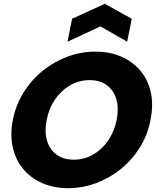

<svg xmlns="http://www.w3.org/2000/svg" viewBox="-20 -977 815 1004"><path d="M336 7Q262 7 202 -19Q142 -45 102 -92.5Q62 -140 47 -205.5Q32 -271 47 -350Q63 -429 104 -494.5Q145 -560 204 -607.5Q263 -655 333.5 -681Q404 -707 478 -707Q554 -707 614 -681Q674 -655 714 -607.5Q754 -560 768.5 -494.5Q783 -429 767 -350Q752 -271 711 -205.5Q670 -140 611 -92.5Q552 -45 481.5 -19Q411 7 336 7ZM366 -142Q421 -142 467.5 -169Q514 -196 546 -243Q578 -290 590 -350Q602 -411 588.5 -457.5Q575 -504 539.5 -531Q504 -558 449 -558Q393 -558 346.5 -531Q300 -504 268 -457.5Q236 -411 224 -350Q212 -290 225.5 -243Q239 -196 275 -169Q311 -142 366 -142ZM645 -759 505 -839 333 -759 357 -879 528 -957 669 -879Z"/></svg>

Font: Albert Sans Black
Style: Italic
Weight: 900
Italic angle: -11.25°
Designer: Andreas Rasmussen
Foundry: a.Foundry
Version: Version 1.025